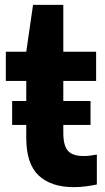

<svg xmlns="http://www.w3.org/2000/svg" viewBox="-20 -760 433 790"><path d="M30 -246V-344.5H88V-427H4V-547H88L116 -740H240.5V-547H375.5V-427H240.5V-344.5H352.5V-246H240.5V-214.5Q240.5 -159.5 260 -138.8Q279.5 -118 324.5 -118Q337 -118 349.8 -119.5Q362.5 -121 378.5 -124V-1Q358.5 3.5 333.2 6.8Q308 10 284 10Q190 10 139 -38Q88 -86 88 -193V-246Z"/></svg>

Font: Encode Sans SmCnd
Style: Bold
Weight: 700
Width: 4
Designer: Multiple Designers
Foundry: Impallari Type
Version: Version 3.002; ttfautohint (v1.8.3) -l 8 -r 50 -G 200 -x 14 